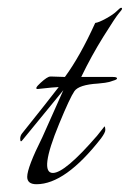

<svg xmlns="http://www.w3.org/2000/svg" viewBox="-20 -471 334 494"><path d="M116 -274 147 -273Q186 -326 225 -412Q234 -413 253 -423.5Q272 -434 280.5 -442.5Q289 -451 291.5 -451Q294 -451 294 -448.5Q294 -446 286 -437Q278 -428 246.5 -377.5Q215 -327 189 -273H270Q280 -273 281 -270Q282 -267 274.5 -264.5Q267 -262 260.5 -260Q254 -258 232 -256Q183 -253 171.5 -236.5Q160 -220 132 -152Q80 -26 116 -26Q147 -26 230 -122L249 -146Q251 -143 251 -136.5Q251 -130 240 -115Q148 3 74 3Q50 3 50 -16Q50 -40 89 -118L143 -239Q41 -115 39 -112Q32 -102 32 -114Q32 -122 37 -128Q105 -213 131 -247Q122 -247 77 -242Q67 -242 84.5 -258Q102 -274 109 -274Z"/></svg>

Font: Italianno
Style: Regular
Weight: 400
Designer: Robert E. Leuschke
Foundry: Robert E. Leuschke
Version: Version 1.003